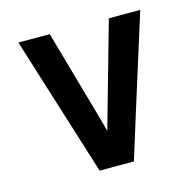

<svg xmlns="http://www.w3.org/2000/svg" viewBox="-84 -617 717 703"><g transform="rotate(-15 275.0 -265.0)"><path d="M210 0 44 -530H163L263 -177Q266 -166 269 -155Q272 -144 275 -133Q278 -144 281 -155Q284 -166 287 -177L387 -530H506L395 -177L340 0Z"/></g></svg>

Font: Lode
Style: Bold
Weight: 700
Monospace: yes
Designer: Belleve Invis
Foundry: Belleve Invis
Version: Version 29.2.0; ttfautohint (v1.8.3)